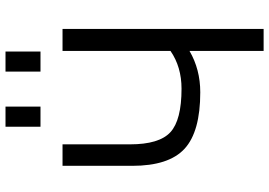

<svg xmlns="http://www.w3.org/2000/svg" viewBox="-160 -817 977 697"><g transform="rotate(-90 328.5 -468.5)"><path d="M417 -810V-937H490V-810ZM217 -810V-937H290V-810ZM153 -485Q153 -379 197 -338.5Q241 -298 355 -298Q434 -298 492 -338V-730H572V0H492V-269Q425 -230 342 -230Q199 -230 137 -287Q75 -344 75 -477V-730H153Z"/></g></svg>

Font: M PLUS 1p
Style: Regular
Weight: 400
Version: Version 1.062